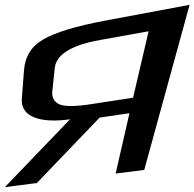

<svg xmlns="http://www.w3.org/2000/svg" viewBox="-109 -731 802 792"><path d="M180 -239 -89 41 43 24 302 -246 425 -264 368 -15 486 -30 673 -711 325 -646C203 -623 118 -597 69 -568C20 -540 -6 -497 -10 -441L-19 -324C-25 -242 72 -223 180 -239ZM117 -452C124 -506 185 -545 304 -566L504 -602L440 -328L271 -302C202 -291 158 -291 135 -301C113 -312 104 -330 107 -356Z"/></svg>

Font: Gamestation Warped
Style: Italic
Weight: 400
Designer: Jonas Hecksher
Foundry: Jonas Hecksher, Playtypeª, e-types AS
Version: Version 1.003